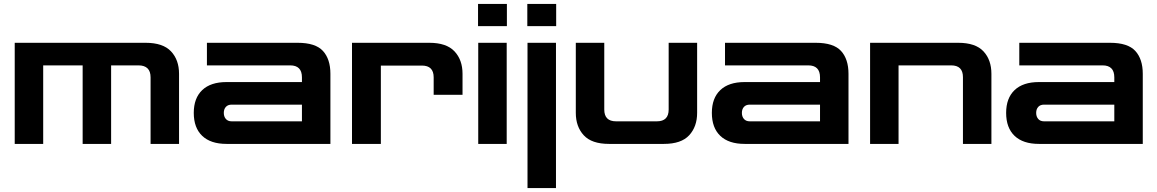

<svg xmlns="http://www.w3.org/2000/svg" viewBox="-20 -733 5896 978"><path d="M55 0V-515H722Q810 -515 851 -471.5Q892 -428 892 -357V0H747V-339Q747 -400 685 -400H546V0H401V-400H200V0Z M1134 0Q1053 0 1010 -41Q967 -82 967 -158Q967 -233 1010 -274Q1053 -315 1134 -315H1518V-339Q1518 -400 1458 -400H1034V-515H1496Q1587 -515 1625 -473.5Q1663 -432 1663 -357V0ZM1160 -115H1518V-200H1160Q1141 -200 1130.5 -188.5Q1120 -177 1120 -158Q1120 -139 1130.5 -127Q1141 -115 1160 -115Z M1773 0V-515H2167Q2254 -515 2295 -471.5Q2336 -428 2336 -357V-250H2189V-339Q2189 -399 2129 -399H1920V0Z M2416 0V-515H2561V0ZM2415 -600V-713H2562V-600Z M2667 225V-515H2812V225ZM2666 -600V-713H2813V-600Z M3082 0Q2994 0 2953.5 -44Q2913 -88 2913 -158V-515H3058V-175Q3058 -115 3118 -115H3326Q3386 -115 3386 -175V-515H3531V-158Q3531 -88 3490.5 -44Q3450 0 3362 0Z M3773 0Q3692 0 3649 -41Q3606 -82 3606 -158Q3606 -233 3649 -274Q3692 -315 3773 -315H4157V-339Q4157 -400 4097 -400H3673V-515H4135Q4226 -515 4264 -473.5Q4302 -432 4302 -357V0ZM3799 -115H4157V-200H3799Q3780 -200 3769.5 -188.5Q3759 -177 3759 -158Q3759 -139 3769.5 -127Q3780 -115 3799 -115Z M4412 0V-515H4861Q4949 -515 4989.5 -471.5Q5030 -428 5030 -357V0H4885V-340Q4885 -400 4825 -400H4557V0Z M5272 0Q5191 0 5148 -41Q5105 -82 5105 -158Q5105 -233 5148 -274Q5191 -315 5272 -315H5656V-339Q5656 -400 5596 -400H5172V-515H5634Q5725 -515 5763 -473.5Q5801 -432 5801 -357V0ZM5298 -115H5656V-200H5298Q5279 -200 5268.5 -188.5Q5258 -177 5258 -158Q5258 -139 5268.5 -127Q5279 -115 5298 -115Z"/></svg>

Font: Zen Dots
Style: Regular
Weight: 400
Designer: Yoshimichi Ohira
Foundry: A-1 Corp ZenFonts
Version: Version 1.000; ttfautohint (v1.8.3)